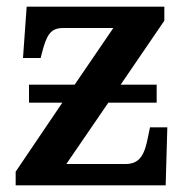

<svg xmlns="http://www.w3.org/2000/svg" viewBox="-20 -556 562 576"><path d="M27 0H477L482 -174H430L424 -145C414 -93 400 -64 357 -64H179L305 -248H450V-302H342L473 -494V-536H60L49 -382H102L106 -398C120 -452 132 -472 170 -472H320L204 -302H67V-248H167L27 -41Z"/></svg>

Font: Noto Serif SemiBold
Style: Regular
Weight: 600
Designer: Monotype Design Team
Foundry: Monotype Imaging Inc.
Version: Version 2.013